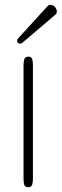

<svg xmlns="http://www.w3.org/2000/svg" viewBox="-20 -780 257 800"><path d="M98.1 0Q84 0 81.1 -10Q78.1 -20 78.1 -33.2V-508.8Q78.1 -522.9 81.3 -533.4Q84.5 -543.9 99.1 -543.9Q111.3 -543.9 114.3 -533.2Q117.2 -522.5 117.2 -509.8V-34.2Q117.2 -20 113.8 -10Q110.4 0 98.1 0ZM64.5 -598.1Q51.3 -598.1 51.3 -610.8Q51.3 -615.7 55.2 -619.6L178.2 -754.4Q183.6 -759.8 190.4 -759.8Q201.2 -759.8 209 -751Q216.8 -742.2 216.8 -731.4Q216.8 -723.6 209.5 -717.8L71.8 -600.6Q68.4 -598.1 64.5 -598.1Z"/></svg>

Font: Gruppo
Style: Regular
Weight: 400
Designer: Vernon Adams
Foundry: Vernon Adams
Version: Version 1.001; ttfautohint (v1.8.4.7-5d5b);gftools[0.9.28]